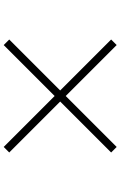

<svg xmlns="http://www.w3.org/2000/svg" viewBox="174 -888 652 1040"><g transform="rotate(-90 500.0 -368.0)"><path d="M500 -338 776 -62 806 -92 530 -368 806 -644 776 -674 500 -398 224 -674 194 -644 470 -368 194 -92 224 -62Z"/></g></svg>

Font: Noto Serif CJK KR ExtraLight
Style: Regular
Weight: 250
Designer: Ryoko NISHIZUKA 西塚涼子 (kana & ideographs); Frank Grießhammer (Latin, Greek & Cyrillic); Wenlong ZHANG 张文龙 (bopomofo); San
Foundry: Adobe Systems Incorporated
Version: Version 1.000;PS 1;hotconv 16.6.53;makeotf.lib2.5.65590